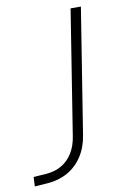

<svg xmlns="http://www.w3.org/2000/svg" viewBox="-117 -753 511 807"><g transform="rotate(-10 138.0 -349.5)"><path d="M-35 6 -33 -34 24 -38Q60 -41 88 -57.5Q116 -74 134.5 -104Q153 -134 159 -175L243 -705H287L202 -171Q194 -120 169.5 -82.5Q145 -45 107.5 -23.5Q70 -2 22 2Z"/></g></svg>

Font: Nunito Sans 10pt SemiCondensed ExtraLight
Style: Italic
Weight: 250
Width: 4
Italic angle: -9°
Designer: Vernon Adams
Foundry: Vernon Adams
Version: Version 3.101;gftools[0.9.27]